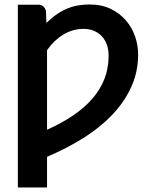

<svg xmlns="http://www.w3.org/2000/svg" viewBox="-20 -675 652 845"><path d="M587.9 -436Q587.9 -358.4 557.6 -292Q527.3 -225.6 473.6 -169.4Q419.9 -113.3 346.7 -67.4Q273.4 -21.5 187 15.1V149.9H58.6V-654.3H152.3Q162.6 -654.3 172.4 -644.8Q182.1 -635.3 182.6 -621.1L184.1 -574.2Q209 -598.1 232.4 -613.8Q255.9 -629.4 279.3 -638.7Q302.7 -647.9 326.4 -651.6Q350.1 -655.3 375 -655.3Q427.2 -655.3 467 -636Q506.8 -616.7 533.7 -585.7Q560.5 -554.7 574.2 -515.4Q587.9 -476.1 587.9 -436ZM187 -104Q250.5 -132.3 300.8 -166.3Q351.1 -200.2 386 -240.2Q420.9 -280.3 439.5 -327.4Q458 -374.5 458 -429.7Q458 -457.5 450 -479.2Q441.9 -501 427.2 -516.4Q412.6 -531.7 392.3 -539.8Q372.1 -547.9 347.7 -547.9Q299.8 -547.9 258.3 -522.5Q216.8 -497.1 187 -454.1Z"/></svg>

Font: Carlito
Style: Bold
Weight: 700
Designer: Lukasz Dziedzic
Foundry: tyPoland Lukasz Dziedzic
Version: Version 1.104